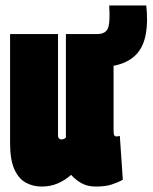

<svg xmlns="http://www.w3.org/2000/svg" viewBox="-20 -675 560 705"><path d="M133 10Q101 10 74.5 -4.5Q48 -19 32.5 -54Q17 -89 17 -149V-550H193V-179Q193 -169 197.5 -166Q202 -163 205 -163Q215 -163 222 -170V-550H397V-199Q397 -183 399.5 -178.5Q402 -174 407 -174Q414 -174 420 -176L431 -15Q413 -5 390 2.5Q367 10 332 10Q301 10 279 -2.5Q257 -15 241 -33Q219 -13 192 -1.5Q165 10 133 10ZM327 -428V-550H337Q367 -550 376 -570.5Q385 -591 381 -655H517Q530 -535 486 -481.5Q442 -428 337 -428Z"/></svg>

Font: Georama ExtraCondensed Black
Style: Regular
Weight: 900
Width: 2
Designer: Jean-Baptiste Levee
Foundry: Production Type
Version: Version 1.000